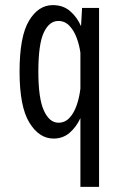

<svg xmlns="http://www.w3.org/2000/svg" viewBox="-20 -531 490 751"><path d="M189.5 11Q133 11 94.8 -51.5Q56.5 -114 56.5 -251Q56.5 -388 93.2 -449.5Q130 -511 186.5 -511Q227 -511 254.2 -487.5Q281.5 -464 297 -428.5L301 -500H367.5V200H294.5V-69Q279 -35 252.8 -12Q226.5 11 189.5 11ZM130 -251Q130 -145.5 151.8 -98.2Q173.5 -51 208.5 -51Q234 -51 251.8 -70Q269.5 -89 280 -119.5Q290.5 -150 294.5 -184.5V-324.5Q290.5 -354.5 279.8 -383.2Q269 -412 251.2 -430.5Q233.5 -449 208 -449Q172.5 -449 151.2 -403.5Q130 -358 130 -251Z"/></svg>

Font: Trispace Condensed Light
Style: Regular
Weight: 300
Width: 3
Designer: Tyler Finck
Foundry: Etcetera Type Company
Version: Version 1.210; ttfautohint (v1.8.3)